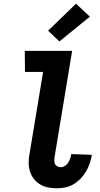

<svg xmlns="http://www.w3.org/2000/svg" viewBox="-20 -1010 540 1038"><path d="M288 8Q264 8 240.5 3.5Q217 -1 197 -13Q177 -25 163 -43Q149 -61 142 -83.5Q135 -106 135 -130.5Q135 -155 140 -180L213 -621H115L114 -735H370L275 -161Q274 -151 273.5 -141Q273 -131 277.5 -123Q282 -115 290 -110.5Q298 -106 308 -106Q320 -106 331 -113Q342 -120 348.5 -130.5Q355 -141 359 -152.5Q363 -164 365 -175V-177L476 -173V-169Q472 -147 464.5 -125Q457 -103 444.5 -82Q432 -61 415 -43.5Q398 -26 377.5 -14Q357 -2 334 3Q311 8 288 8ZM301 -786 240 -844 391 -990 466 -920Z"/></svg>

Font: Iosevka Term Curly Heavy
Style: Italic
Weight: 900
Italic angle: -9°
Designer: Belleve Invis
Foundry: Belleve Invis
Version: Version 32.3.0